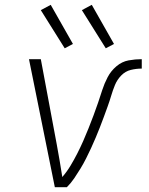

<svg xmlns="http://www.w3.org/2000/svg" viewBox="-20 -775 616 795"><path d="M207 0H257Q274 -17 287.5 -37Q301 -57 313.5 -77.5Q326 -98 336.5 -119Q347 -140 357 -161.5Q367 -183 376 -204.5Q385 -226 393.5 -247.5Q402 -269 410 -291Q418 -313 426 -335Q434 -357 440.5 -379Q447 -401 456 -423Q465 -445 482 -462.5Q499 -480 521.5 -485.5Q544 -491 567 -491V-530Q540 -530 512.5 -525Q485 -520 462 -500.5Q439 -481 425.5 -455Q412 -429 403.5 -402.5Q395 -376 386 -349.5Q377 -323 367 -296.5Q357 -270 346.5 -243.5Q336 -217 324.5 -191Q313 -165 300 -139.5Q287 -114 272 -89Q257 -64 238 -42Q233 -76 227 -109.5Q221 -143 215 -177L149 -530H100ZM418 -575 452 -593 360 -755 319 -733ZM248 -575 282 -593 190 -755 149 -733Z"/></svg>

Font: Iosevka Sparkle Extralight
Style: Italic
Weight: 200
Italic angle: -9°
Designer: Belleve Invis
Foundry: Belleve Invis
Version: Version 4.5.0; ttfautohint (v1.8.3)